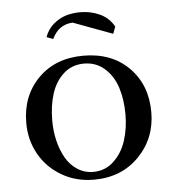

<svg xmlns="http://www.w3.org/2000/svg" viewBox="-48 -657 637 708"><g transform="rotate(-5 271.0 -303.0)"><path d="M41 -223.1Q41 -323.2 104.7 -387.7Q168.5 -452.1 272 -452.1Q376.5 -452.1 440.2 -388.2Q503.9 -324.2 503.9 -223.1Q503.9 -126.5 439 -59.8Q374 6.8 272 6.8Q205.1 6.8 151.9 -24.7Q98.6 -56.2 69.8 -108.4Q41 -160.6 41 -223.1ZM137.2 -223.1Q137.2 -185.1 145.5 -149.9Q153.8 -114.7 169.9 -85.9Q186 -57.1 212.4 -39.6Q238.8 -22 272 -22Q316.4 -22 348.1 -52.2Q379.9 -82.5 394 -127Q408.2 -171.4 408.2 -223.1Q408.2 -278.8 393.8 -323Q379.4 -367.2 347.9 -395Q316.4 -422.9 272 -422.9Q227.5 -422.9 196.5 -395Q165.5 -367.2 151.4 -323Q137.2 -278.8 137.2 -223.1ZM143.1 -532.2Q153.3 -561 175.3 -579.6Q197.3 -598.1 221.9 -605.5Q246.6 -612.8 274.9 -612.8Q313.5 -612.8 347.2 -597.2Q380.9 -581.5 398.9 -548.8L389.2 -522.9L243.2 -577.1Q190.9 -574.2 167 -522.9Z"/></g></svg>

Font: Dihjauti S
Style: Bold
Weight: 700
Designer: T. Christopher White
Version: Version 3.0.0